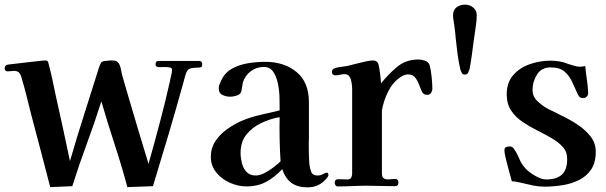

<svg xmlns="http://www.w3.org/2000/svg" viewBox="-21 -800 2607 826"><path d="M849 -524Q849 -512 842.5 -510.5Q836 -509 828 -509Q815 -509 801.5 -506.5Q788 -504 781 -489Q777 -479 774 -467.5Q771 -456 768 -445Q737 -333 704 -221.5Q671 -110 637 1L527 5Q502 -88 472 -179.5Q442 -271 415 -364Q386 -272 352.5 -181.5Q319 -91 290 1L195 5Q175 -73 154.5 -151Q134 -229 113 -308Q103 -348 93 -388Q83 -428 71 -468Q67 -482 60 -488.5Q53 -495 39 -495Q32 -495 25.5 -494Q19 -493 12 -493Q-1 -493 -1 -506Q-1 -519 12 -522Q13 -522 29 -524Q45 -526 68 -528.5Q91 -531 114.5 -534Q138 -537 155 -538.5Q172 -540 174 -540Q182 -540 184.5 -536Q187 -532 188 -526Q197 -492 204.5 -457.5Q212 -423 219 -388Q235 -318 250 -248Q265 -178 280 -107Q309 -208 341.5 -309Q374 -410 405 -510Q410 -524 414 -530.5Q418 -537 434 -538Q441 -539 448.5 -539.5Q456 -540 463 -540Q485 -540 493 -522Q498 -511 500 -498.5Q502 -486 505 -475Q512 -452 518.5 -428.5Q525 -405 532 -382Q553 -310 574.5 -238.5Q596 -167 618 -95Q643 -184 666.5 -272.5Q690 -361 710 -450Q712 -463 715.5 -475.5Q719 -488 719 -501Q719 -508 707.5 -510Q696 -512 682.5 -511.5Q669 -511 664 -511Q648 -511 648 -524Q648 -538 662 -538H835Q849 -538 849 -524Z M1186 -106Q1183 -153 1182 -200.5Q1181 -248 1182 -296Q1141 -289 1102.5 -270.5Q1064 -252 1039 -221Q1014 -190 1014 -142Q1014 -122 1019.5 -99Q1025 -76 1039.5 -60.5Q1054 -45 1079 -45Q1097 -45 1117 -55.5Q1137 -66 1155.5 -80Q1174 -94 1186 -106ZM1392 -47Q1392 -43 1388.5 -38Q1385 -33 1382 -30Q1351 6 1302 6Q1259 6 1233 -13Q1207 -32 1193 -72Q1161 -38 1124.5 -18Q1088 2 1039 2Q1004 2 968.5 -13.5Q933 -29 909.5 -58Q886 -87 886 -125Q886 -163 905.5 -192.5Q925 -222 955 -243.5Q985 -265 1016 -279Q1056 -296 1098 -305.5Q1140 -315 1182 -325V-329Q1182 -347 1181.5 -377.5Q1181 -408 1175 -438.5Q1169 -469 1155 -490.5Q1141 -512 1114 -512Q1083 -512 1058.5 -494Q1034 -476 1024 -446Q1022 -437 1021 -428.5Q1020 -420 1018 -411Q1016 -395 999.5 -389.5Q983 -384 969 -384Q952 -384 936 -391.5Q920 -399 920 -420Q920 -428 922.5 -434.5Q925 -441 928 -448Q944 -486 976 -504Q1008 -522 1046.5 -528Q1085 -534 1120 -534Q1202 -534 1255 -490Q1308 -446 1308 -360V-209Q1307 -181 1307.5 -151.5Q1308 -122 1310 -93Q1312 -76 1318 -60.5Q1324 -45 1345 -45Q1359 -45 1368.5 -51Q1378 -57 1386 -57Q1390 -57 1391 -53Q1392 -49 1392 -47Z M1839 -419Q1839 -409 1833.5 -400.5Q1828 -392 1817 -392Q1800 -392 1794 -406Q1788 -419 1781.5 -436.5Q1775 -454 1764.5 -467Q1754 -480 1735 -480Q1725 -480 1716 -476Q1707 -472 1699 -466Q1667 -444 1647.5 -403.5Q1628 -363 1622 -324V-325Q1622 -288 1622 -251Q1622 -214 1622 -177V-54Q1622 -37 1631.5 -32Q1641 -27 1654.5 -28.5Q1668 -30 1679 -30Q1693 -30 1693 -15Q1693 1 1677 1Q1647 1 1617 0Q1587 -1 1557 -1Q1526 -1 1495 0.5Q1464 2 1432 2Q1425 2 1422 -3.5Q1419 -9 1419 -14Q1419 -29 1435 -29Q1445 -29 1454.5 -28.5Q1464 -28 1474 -28Q1486 -28 1490 -36Q1494 -44 1494 -54Q1494 -125 1494 -197Q1494 -269 1494 -340Q1494 -359 1494 -378Q1494 -397 1494 -416Q1494 -427 1492 -442Q1490 -457 1483.5 -469Q1477 -481 1462 -481Q1452 -481 1442.5 -478.5Q1433 -476 1422 -476Q1407 -476 1407 -491Q1407 -502 1418 -506Q1432 -511 1447 -512.5Q1462 -514 1476 -517Q1489 -520 1510 -525.5Q1531 -531 1551.5 -535.5Q1572 -540 1583 -540Q1598 -540 1605 -529Q1608 -524 1611 -505.5Q1614 -487 1616 -468Q1618 -449 1618 -441Q1649 -480 1687 -512Q1725 -544 1779 -544Q1793 -544 1808.5 -538.5Q1824 -533 1828 -517Q1833 -498 1836 -468.5Q1839 -439 1839 -419Z M2030 -734Q2030 -712 2025 -680Q2020 -648 2017 -625Q2013 -595 2009 -564Q2005 -533 1999 -503Q1997 -496 1993 -487.5Q1989 -479 1979 -479Q1969 -479 1965 -487.5Q1961 -496 1959 -503Q1952 -534 1947.5 -567Q1943 -600 1940 -631Q1939 -647 1937 -662Q1935 -677 1933 -693Q1932 -703 1930 -713.5Q1928 -724 1928 -734Q1928 -757 1943 -768.5Q1958 -780 1980 -780Q2000 -780 2015 -767.5Q2030 -755 2030 -734Z M2542 -147Q2542 -100 2522 -70.5Q2502 -41 2469 -25Q2436 -9 2397.5 -3Q2359 3 2321 3Q2296 3 2272 -2Q2248 -7 2224 -13Q2214 -15 2203 -17.5Q2192 -20 2181 -20Q2177 -34 2169.5 -61.5Q2162 -89 2155.5 -115.5Q2149 -142 2149 -153Q2149 -164 2156 -167Q2163 -170 2171 -170Q2183 -170 2189 -161Q2204 -140 2213 -117Q2222 -94 2241 -74Q2255 -59 2281.5 -43.5Q2308 -28 2329 -28Q2374 -28 2396.5 -49Q2419 -70 2419 -116Q2419 -147 2400 -168Q2381 -189 2351.5 -206Q2322 -223 2289 -239.5Q2256 -256 2226.5 -276Q2197 -296 2178 -324.5Q2159 -353 2159 -394Q2159 -445 2187 -477Q2215 -509 2258.5 -524Q2302 -539 2346 -539Q2366 -539 2385 -536Q2404 -533 2423 -525Q2432 -522 2447.5 -517.5Q2463 -513 2472 -513Q2485 -513 2497 -516Q2499 -488 2503.5 -460Q2508 -432 2509 -404V-401Q2510 -391 2503.5 -384.5Q2497 -378 2488 -378Q2478 -378 2473.5 -382Q2469 -386 2465 -394Q2452 -423 2439.5 -449.5Q2427 -476 2406.5 -493Q2386 -510 2348 -510Q2308 -510 2289 -479Q2270 -448 2270 -413Q2270 -385 2291 -365Q2312 -345 2334 -333Q2361 -319 2396.5 -302Q2432 -285 2465 -263Q2498 -241 2520 -212.5Q2542 -184 2542 -147Z"/></svg>

Font: Kaisei Opti
Style: Bold
Weight: 700
Designer: Font-Kai, 金井和夫
Foundry: KAZUO KANAI
Version: Version 5.003